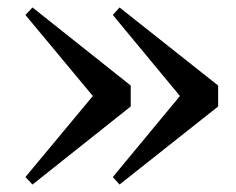

<svg xmlns="http://www.w3.org/2000/svg" viewBox="-20 -539 631 514"><path d="M300 -519 564 -310V-254L300 -45L282 -65L489 -315V-249L282 -499ZM67 -519 330 -310V-254L67 -45L48 -65L256 -315V-249L48 -499Z"/></svg>

Font: Noto Serif TC
Style: Bold
Weight: 700
Designer: Ryoko NISHIZUKA 西塚涼子 (kana & ideographs); Frank Grießhammer (Latin, Greek & Cyrillic); Wenlong ZHANG 张文龙 (bopomofo); San
Foundry: Adobe
Version: Version 2.002-H1;hotconv 1.1.0;makeotfexe 2.6.0